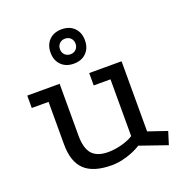

<svg xmlns="http://www.w3.org/2000/svg" viewBox="-124 -776 858 903"><g transform="rotate(-20 304.5 -324.5)"><path d="M433 -29Q401 -9 361 3Q321 15 286 15Q194 15 150.5 -26Q107 -67 107 -154V-367H23V-429H185V-170Q185 -106 210.5 -77.5Q236 -49 291 -49Q323 -49 359 -58.5Q395 -68 417 -83V-367H333V-429H495V-78L589 -46L569 18ZM281 -667Q320 -667 343.5 -643.5Q367 -620 367 -581Q367 -542 343.5 -518.5Q320 -495 281 -495Q242 -495 218.5 -518.5Q195 -542 195 -581Q195 -620 218.5 -643.5Q242 -667 281 -667ZM281 -620Q264 -620 253 -609Q242 -598 242 -581Q242 -564 253 -553Q264 -542 281 -542Q298 -542 309 -553Q320 -564 320 -581Q320 -598 309 -609Q298 -620 281 -620Z"/></g></svg>

Font: Podkova
Style: Regular
Weight: 400
Designer: Ilya Yudin
Foundry: Cyreal (www.cyreal.org)
Version: Version 2.103